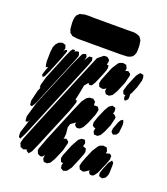

<svg xmlns="http://www.w3.org/2000/svg" viewBox="-163 -1013 993 1144"><g transform="rotate(20 333.5 -441.0)"><path d="M289 -336 186 -88 159 -27 144 -9 137 -13 128 -18V-24L129 -28L127 -26L114 -23L106 -20L96 -24L86 -28L82 -39L77 -49L78 -57L84 -80L133 -201L267 -524L310 -627L333 -681L367 -708L377 -709H388L405 -695V-684L401 -665H402L413 -663V-658L414 -647L410 -629L395 -591L373 -540L363 -524L359 -518L346 -515L339 -519L337 -526L316 -501L308 -457L299 -414L296 -407L307 -401V-389ZM540 -599 513 -536 495 -506 477 -495 463 -496 456 -497 451 -504 445 -514 446 -520 447 -531 436 -523 425 -520 415 -522 404 -525 401 -532 396 -545 400 -566 414 -601 436 -655 459 -691 467 -699 480 -704 488 -707 499 -705 510 -703 514 -695 520 -682 518 -673 517 -667 525 -669 535 -672 544 -665 551 -660 552 -649ZM137 -615 111 -551 95 -512 77 -473 67 -465 59 -476 62 -487 73 -520 78 -531 71 -529 64 -526 62 -534 58 -558 59 -619 63 -653 72 -673 82 -684 88 -690 104 -695 109 -697 121 -693 129 -691 131 -685 136 -672 130 -648 136 -660 148 -666 152 -658ZM567 -508 565 -524 568 -531H565L554 -533L550 -543L546 -551L548 -560L557 -591L587 -662L600 -679L606 -685L621 -683L626 -682L628 -677L631 -667V-648L617 -599L599 -557L592 -547L593 -541V-522L591 -514L584 -506L575 -499ZM298 -623 127 -209 85 -108 71 -81 67 -74 56 -81 55 -90 54 -109 84 -203 83 -200 76 -185 68 -183 62 -181 60 -189 58 -212 85 -305 208 -600 239 -667 246 -676 256 -679 264 -682 269 -672 272 -666 269 -653 264 -638 267 -645 282 -668 288 -675H301L306 -676L307 -670L310 -658L307 -648ZM216 -628 103 -355 86 -313 75 -292 66 -279 54 -282 53 -290 51 -309 67 -377 77 -400H72V-406V-417L87 -470L149 -622L169 -666L178 -680L186 -681H194V-671V-669L195 -671L201 -677L213 -679H219L221 -674L226 -661L225 -653ZM330 -94 303 -31 285 -1 267 10 254 9 246 8 242 1 236 -9 237 -15 238 -30 240 -34 227 -18 215 -16 202 -22 197 -25 194 -33 189 -44 191 -57 217 -127 305 -340 334 -406 354 -434 373 -445H384L395 -446L404 -438L411 -433V-422L412 -410L411 -409L415 -411H427H436L442 -402L447 -395L446 -387L440 -361L415 -300L397 -267L381 -252L370 -250L361 -249L352 -256L346 -262V-273L347 -278L323 -261L316 -255L314 -246L310 -235L314 -193L312 -171L309 -162L316 -164L326 -167L335 -160L342 -155L343 -144ZM546 -332 526 -286 510 -258 493 -246 481 -247H472L469 -252L463 -265L465 -276L467 -285L457 -287L447 -295L446 -301L445 -315L457 -351L480 -404L497 -433L516 -446L530 -442L537 -440L539 -432L540 -417L535 -402L538 -403L547 -399L557 -388V-378ZM608 -309 598 -293 586 -288 578 -285 572 -290 564 -298V-303L565 -319L582 -364L591 -380L605 -389L611 -376L613 -357ZM600 -107 571 -41 557 -22 551 -16 537 -13 528 -16 520 -28 521 -33V-39V-38L495 -21L484 -17L474 -20L463 -23L460 -30L454 -42L459 -64L472 -99L495 -153L518 -188L526 -196L539 -201L547 -204L558 -202L569 -201L573 -193L579 -179L577 -171L576 -165V-166L600 -172L612 -163V-140ZM442 -81 415 -17 394 11 379 17 373 19 363 13 355 9 354 -2 353 -13 357 -23 350 -25 342 -27 339 -37 335 -48 340 -69 368 -138 394 -185 411 -198 423 -199H432L434 -194L440 -181L437 -168L434 -159H435L447 -155L455 -152L456 -147L459 -131L456 -118ZM637 -67 634 -49 629 -38 625 -30 606 -18 593 -22 586 -24 584 -29 582 -44 591 -71 610 -118 626 -138 637 -128 638 -112ZM124 -861Q126 -865 127 -870Q128 -875 130 -878Q131 -879 133 -880.5Q135 -882 136 -883Q139 -886 141.5 -888.5Q144 -891 146 -893Q149 -894 152.5 -894.5Q156 -895 159 -896Q179 -902 201.5 -901Q224 -900 244 -900Q255 -900 283.5 -900Q312 -900 345.5 -900Q379 -900 407 -900Q435 -900 446 -900Q462 -900 480.5 -900.5Q499 -901 514 -894Q517 -893 520.5 -891.5Q524 -890 526 -889Q528 -887 529.5 -884Q531 -881 533 -879Q534 -877 536 -874.5Q538 -872 539 -870Q540 -868 540.5 -865Q541 -862 541 -859Q544 -848 544.5 -836.5Q545 -825 545 -814Q544 -807 544 -799Q544 -791 541 -785Q540 -781 537 -775Q534 -769 531 -766Q528 -763 521.5 -759.5Q515 -756 511 -755Q504 -752 495.5 -751.5Q487 -751 479 -751Q468 -750 457 -750Q446 -750 434 -750Q427 -750 419.5 -750Q412 -750 405 -750Q394 -750 366.5 -750Q339 -750 306.5 -750Q274 -750 246.5 -750Q219 -750 208 -750Q197 -750 185.5 -750Q174 -750 163 -753Q160 -753 156 -753.5Q152 -754 149 -755Q147 -757 144.5 -759Q142 -761 140 -763Q138 -764 136 -765.5Q134 -767 133 -768Q132 -770 131 -772Q130 -774 130 -776Q127 -781 125.5 -786Q124 -791 124 -797Q122 -812 121.5 -828Q121 -844 124 -861Z"/></g></svg>

Font: Rubik Marker Hatch
Style: Regular
Weight: 400
Designer: Hubert and Fischer, NaN
Foundry: Hubert & Fischer, NaN
Version: Version 2.200